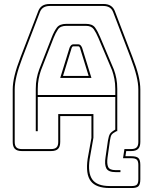

<svg xmlns="http://www.w3.org/2000/svg" viewBox="-20 -750 770 966"><path d="M686 152Q686 177 677 186.5Q668 196 643 196H532Q463 196 436.5 161Q410 126 421 49L440 -56V-166H283V-36Q283 -12 272 -1Q261 10 237 10H90Q66 10 55 -1Q44 -12 44 -36V-300Q44 -331 53.5 -370.5Q63 -410 84 -464L171 -690Q178 -711 192.5 -720.5Q207 -730 231 -730H500Q523 -730 537.5 -720.5Q552 -711 559 -691L646 -464Q667 -410 676.5 -370.5Q686 -331 686 -300V-36Q686 -12 675 -1Q664 10 640 10H615L611 36H640Q667 36 676.5 45.5Q686 55 686 80ZM643 186Q662 186 669 178.5Q676 171 676 152V80Q676 61 668.5 53.5Q661 46 640 46H599L606 0H640Q659 0 667.5 -8.5Q676 -17 676 -36V-300Q676 -330 666.5 -369Q657 -408 637 -460L550 -687Q544 -704 531.5 -712Q519 -720 500 -720H231Q211 -720 198.5 -712Q186 -704 180 -687L93 -460Q73 -408 63.5 -369Q54 -330 54 -300V-36Q54 -17 62.5 -8.5Q71 0 90 0H237Q256 0 264.5 -8.5Q273 -17 273 -36V-176H450V-57L431 51Q421 120 444.5 153Q468 186 532 186ZM586 106V116H562Q525 116 515 97Q505 78 511 41L523 -42Q527 -66 533 -76Q539 -86 560 -98V-262H170V-90H160V-303Q160 -331 164.5 -354.5Q169 -378 177 -400L241 -564Q252 -592 266 -611Q280 -630 314 -630H412Q445 -630 458.5 -611Q472 -592 484 -563L553 -400Q561 -378 565.5 -354.5Q570 -331 570 -303V-90H566Q547 -80 541.5 -72Q536 -64 533 -42L521 43Q517 73 524 89.5Q531 106 562 106ZM170 -303V-272H560V-303Q560 -330 555.5 -353Q551 -376 544 -396L475 -559Q464 -585 452 -602.5Q440 -620 412 -620H314Q284 -620 272 -602.5Q260 -585 250 -560L186 -396Q179 -376 174.5 -353Q170 -330 170 -303ZM330 -510Q334 -519 338.5 -523Q343 -527 349 -527H374Q380 -527 384.5 -523Q389 -519 393 -510L440 -358H283ZM383 -507 384 -506Q382 -510 380 -513.5Q378 -517 374 -517H349Q345 -517 343 -513.5Q341 -510 339 -506L340 -507L297 -368H426Z"/></svg>

Font: Bungee Outline
Style: Regular
Weight: 400
Designer: David Jonathan Ross
Foundry: David Jonathan Ross
Version: Version 1.000;PS 1.0;hotconv 1.0.72;makeotf.lib2.5.5900